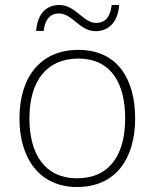

<svg xmlns="http://www.w3.org/2000/svg" viewBox="-20 -740 621 770"><path d="M125 -616H155C162 -671 188 -686 216 -686C271 -686 298 -615 364 -615C416 -615 453 -652 458 -720H428C421 -663 395 -648 365 -648C314 -648 283 -720 218 -720C165 -720 130 -684 125 -616ZM522 -265C522 -423 451 -540 294 -540C146 -540 58 -435 58 -265C58 -104 139 10 289 10C445 10 522 -105 522 -265ZM98 -265C98 -415 167 -505 294 -505C429 -505 482 -401 482 -265C482 -124 423 -25 289 -25C160 -25 98 -122 98 -265Z"/></svg>

Font: Noto Sans Telugu ExtraLight
Style: Regular
Weight: 200
Designer: Jelle Bosma - Monotype Design Team
Foundry: Monotype Imaging Inc.
Version: Version 2.005